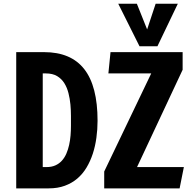

<svg xmlns="http://www.w3.org/2000/svg" viewBox="-20 -1037 1061 1057"><path d="M69.3 -750H222.7Q370.6 -750 443.8 -656.5Q517.1 -563 517.1 -372.1Q517.1 -324.7 510.7 -278.6Q504.4 -232.4 491 -191.2Q477.5 -149.9 456.5 -114.7Q435.5 -79.6 405.8 -54.2Q376 -28.8 336.9 -14.4Q297.9 0 248.5 0H69.3ZM215.3 -632.8V-117.2H236.3Q264.2 -117.2 285.2 -126.7Q306.2 -136.2 321 -152.8Q335.9 -169.4 345.5 -191.7Q355 -213.9 360.6 -239Q366.2 -264.2 368.4 -291Q370.6 -317.9 370.6 -344.2V-398.9Q370.6 -429.7 367.7 -461.7Q364.7 -493.7 356.9 -524.4Q349.1 -555.2 334 -579.3Q318.8 -603.5 294.2 -618.2Q269.5 -632.8 232.4 -632.8ZM812.5 -632.8H576.7L588.4 -750H985.4V-652.8L734.4 -117.2H992.2L968.8 0H553.7V-92.8ZM630.9 -1016.6 748 -782.3H846.7L959 -1016.6H836.9L790 -875L733.4 -1016.6Z"/></svg>

Font: Francois One
Style: Regular
Weight: 400
Designer: Vernon Adams
Foundry: vernon adams
Version: Version 1.000